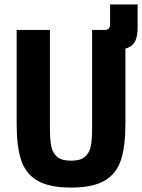

<svg xmlns="http://www.w3.org/2000/svg" viewBox="-20 -833 640 865"><path d="M205 -698V-256Q205 -204 211 -174Q217 -144 237.5 -126.5Q258 -109 300 -109Q342 -109 362.5 -126.5Q383 -144 389 -174Q395 -204 395 -256V-698H451Q463 -698 469.5 -704.5Q476 -711 476 -723V-813H600V-710Q600 -672 590 -649.5Q580 -627 554 -617L545 -614V-276Q545 -174 525 -112.5Q505 -51 452 -19.5Q399 12 300 12Q201 12 148 -19.5Q95 -51 75 -112.5Q55 -174 55 -276V-698Z"/></svg>

Font: iA Writer Duo V
Style: Regular
Weight: 400
Designer: Mike Abbink, Paul van der Laan, Pieter van Rosmalen, Oliver Reichenstein
Foundry: Information Architects Inc.
Version: Version 2.000